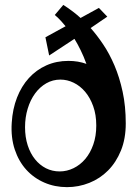

<svg xmlns="http://www.w3.org/2000/svg" viewBox="-20 -748 564 782"><path d="M349.1 -633.8Q374.5 -605.5 400.1 -567.4Q425.8 -529.3 446.3 -481.2Q466.8 -433.1 479.5 -374.3Q492.2 -315.4 492.2 -245.1Q492.2 -183.1 472.7 -135Q453.1 -86.9 420.2 -53.7Q387.2 -20.5 343.8 -3.2Q300.3 14.2 252.9 14.2Q203.1 14.2 160.4 -4.4Q117.7 -22.9 86.9 -56.9Q56.2 -90.8 40 -139.4Q23.9 -188 27.8 -248Q31.2 -304.2 49.3 -350.6Q67.4 -397 97.7 -430.2Q127.9 -463.4 168.7 -481.7Q209.5 -500 258.8 -500Q298.3 -500 332 -487.8Q320.8 -518.6 308.3 -543.9Q295.9 -569.3 283.2 -589.8L180.2 -522L165 -596.2L247.1 -641.1Q237.3 -652.8 229.5 -661.6Q221.7 -670.4 215.8 -675.8Q209 -682.1 203.1 -687L237.8 -728Q246.6 -722.7 257.8 -714.8Q267.6 -708 280.3 -698.2Q293 -688.5 308.1 -674.8L382.8 -715.8L417 -680.2ZM372.1 -236.8Q372.1 -280.8 359.6 -315.4Q347.2 -350.1 326.7 -374.3Q306.2 -398.4 280 -411.1Q253.9 -423.8 226.1 -423.8Q194.8 -423.8 168.5 -408.7Q142.1 -393.6 122.8 -367.2Q103.5 -340.8 92.8 -305.4Q82 -270 82 -230Q82 -189.5 92.8 -156.2Q103.5 -123 122.6 -99.4Q141.6 -75.7 167.2 -62.7Q192.9 -49.8 223.1 -49.8Q252.4 -49.8 279.5 -63Q306.6 -76.2 327.1 -100.3Q347.7 -124.5 359.9 -159.2Q372.1 -193.8 372.1 -236.8Z"/></svg>

Font: Risque
Style: Regular
Weight: 400
Designer: Astigmatic (AOETI)
Foundry: Astigmatic (AOETI)
Version: Version 1.000